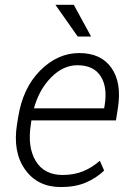

<svg xmlns="http://www.w3.org/2000/svg" viewBox="-20 -755 525 785"><path d="M228.5 9.8Q133.3 9.8 82.3 -62.3Q31.2 -134.3 49.8 -248.5L54.2 -275.4Q73.2 -395.5 144.5 -466.8Q215.8 -538.1 304.2 -538.1Q393.1 -538.1 435.8 -477.1Q478.5 -416 461.9 -312.5L454.1 -262.7H108.4L106.4 -248.5Q91.3 -154.3 126 -96.9Q160.6 -39.6 236.3 -39.6Q279.8 -39.6 316.9 -53.7Q354 -67.9 388.2 -97.7L405.8 -57.6Q373 -26.4 330.3 -8.3Q287.6 9.8 228.5 9.8ZM296.4 -488.3Q238.3 -488.3 189.2 -438.7Q140.1 -389.2 118.7 -312H405.8L408.2 -326.7Q419.9 -399.9 391.1 -444.1Q362.3 -488.3 296.4 -488.3ZM352.5 -605.5H297.9L206.5 -735.4H281.7Z"/></svg>

Font: Franko
Style: Light Italic
Weight: 300
Designer: Google
Version: Version 1.200310; 2013